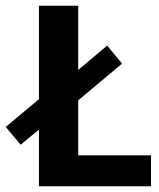

<svg xmlns="http://www.w3.org/2000/svg" viewBox="-67 -650 555 670"><path d="M69 -304V-630H206V-406L307 -491L359 -428L206 -300V-108H460V0H69V-198L5 -145L-47 -207Z"/></svg>

Font: Holmes&Hills Bold
Style: Bold
Weight: 500
Designer: Noopur Datye, Girish Dalvi, Yashodeep Gholap, Pallavi Karambelkar
Foundry: Ek Type
Version: ""